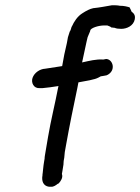

<svg xmlns="http://www.w3.org/2000/svg" viewBox="-20 -711 535 732"><path d="M104 -414C98 -396 108 -373 132 -375H142C163 -377 178 -379 203 -383L202 -379C190 -316 174 -253 163 -188L153 -129C152 -121 150 -114 150 -106C149 -99 147 -90 146 -81C145 -75 145 -69 144 -63C143 -55 143 -50 142 -46V-43C138 -22 144 -2 167 1H179C195 -3 197 -10 204 -12C212 -21 221 -34 216 -48L218 -59C219 -67 221 -76 222 -84V-85C222 -93 223 -101 225 -110C225 -117 227 -124 227 -131L232 -159C245 -232 260 -305 275 -376L279 -397C293 -399 308 -403 322 -405L334 -408C345 -410 354 -414 364 -420C369 -421 379 -422 387 -424L388 -425H389C423 -442 411 -484 386 -486H384L374 -484C346 -486 321 -479 293 -473C299 -499 304 -526 310 -552C311 -557 312 -560 314 -569C317 -577 321 -586 324 -593V-595C326 -604 354 -614 378 -614H389C396 -611 401 -610 405 -606H408C410 -606 412 -605 417 -605C423 -602 433 -601 442 -601C463 -601 489 -612 494 -638C496 -649 493 -659 482 -666C481 -670 476 -678 474 -683C464 -686 453 -689 437 -689C428 -691 417 -691 409 -691H407C384 -687 358 -682 337 -680H336C322 -677 309 -670 295 -661C275 -649 262 -628 254 -610L253 -609C251 -603 250 -597 247 -592L246 -591L239 -569L235 -547C228 -518 222 -490 217 -459C197 -456 173 -452 152 -449C132 -448 111 -434 104 -414Z"/></svg>

Font: Scribbler
Style: ExBdIta
Weight: 800
Designer: Mew Too
Foundry: Cannot Into Space Fonts
Version: Version 1.001